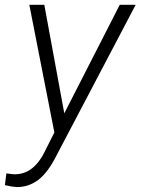

<svg xmlns="http://www.w3.org/2000/svg" viewBox="-63 -548 573 783"><path d="M0 0ZM199.2 -85.9 425.3 -528.3H490.2L168 85Q132.3 156.2 92.5 186Q52.7 215.8 3.9 214.8Q-14.6 213.9 -43 207L-37.1 159.2L-7.8 162.6Q74.2 166 121.6 65.9L158.7 -7.8L56.6 -528.3H117.7Z"/></svg>

Font: Roboto Light
Style: Italic
Weight: 300
Italic angle: -12°
Designer: Google
Version: Version 2.134; 2016; ttfautohint (v1.6)